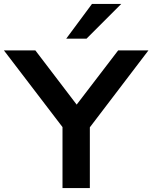

<svg xmlns="http://www.w3.org/2000/svg" viewBox="-41 -963 780 983"><path d="M279 0V-362L306 -277L-21 -705H140L361 -415H342L564 -705H719L393 -277L419 -362V0ZM298 -765 430 -943H580L402 -765Z"/></svg>

Font: Nunito Sans 10pt SemiExpanded
Style: Bold
Weight: 700
Width: 6
Designer: Vernon Adams
Foundry: Vernon Adams
Version: Version 3.101;gftools[0.9.27]